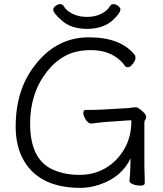

<svg xmlns="http://www.w3.org/2000/svg" viewBox="-20 -894 792 931"><path d="M682 -7Q682 6 662 6Q642 6 625 -0.5Q608 -7 608 -16V-17Q613 -70 613 -126Q570 -35 463 1Q416 17 371 17Q174 17 97 -113Q56 -182 56 -280Q56 -465 156 -586Q258 -713 411.5 -713Q565 -713 633 -628Q637 -624 637 -612.5Q637 -601 624 -584.5Q611 -568 600.5 -568Q590 -568 586 -574Q572 -596 544 -616Q494 -651 421 -651Q348 -651 297 -623.5Q246 -596 208 -547Q126 -443 126 -295Q126 -118 240 -70Q295 -46 365.5 -46Q436 -46 492 -79Q548 -112 582.5 -171Q617 -230 617 -308Q617 -311 613 -311L499 -303Q478 -302 424 -295H422Q408 -295 396 -313.5Q384 -332 384 -346.5Q384 -361 396 -361H410Q454 -361 480 -363L604 -370Q612 -371 621 -372.5Q630 -374 638 -374Q646 -374 658 -365Q689 -342 689 -326Q689 -319 684.5 -314Q680 -309 680 -298V-97Q680 -89 680.5 -71Q681 -53 681.5 -35Q682 -17 682 -7ZM564 -849Q564 -831 527 -796Q479 -754 403 -754Q327 -754 282.5 -792Q238 -830 238 -848Q238 -856 249 -865Q260 -874 271.5 -874Q283 -874 289 -864Q303 -841 333 -826.5Q363 -812 401.5 -812Q440 -812 470 -826.5Q500 -841 513 -864Q519 -874 530.5 -874Q542 -874 553 -865Q564 -856 564 -849Z"/></svg>

Font: LXGW WenKai
Style: Regular
Weight: 400
Designer: LXGW / Fontworks Inc.
Foundry: LXGW / Fontworks Inc.
Version: Version 1.520; June 14, 2025